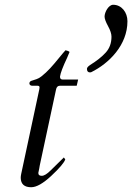

<svg xmlns="http://www.w3.org/2000/svg" viewBox="-20 -773 555 806"><path d="M455 -753C435.8 -753 419 -721.9 419 -703.5C419 -694.5 423.8 -681.2 433.5 -663.5C443.2 -645.8 448 -631 448 -619C448 -592.3 440 -570.2 424 -552.5C408 -534.8 386 -517.3 358 -500C349.3 -494 345 -488.7 345 -484C345 -474 349.3 -469 358 -469C359.3 -469 361 -469.3 363 -470C437.4 -506.7 515 -583.5 515 -684C515 -720.7 490.9 -753 455 -753ZM111 13C133 13 161.2 -3 195.5 -35C229.8 -67 249.3 -90 254 -104L248 -112L193 -58C177.7 -42.7 165.2 -35 155.5 -35C145.8 -35 141 -38.7 141 -46V-48C141 -48.7 141.3 -50.2 142 -52.5C144.3 -60.5 144.9 -68.7 147 -79L215 -396C217 -407.3 222.3 -413 231 -413H302L308 -439H244C236 -439 232 -442.7 232 -450V-452C234 -466.7 244 -493 262 -531C266 -540.3 269.3 -548.3 272 -555C268 -558.3 262.3 -560.7 255 -562C251 -558 240.8 -546 224.5 -526C201 -497.2 180.4 -473 153.5 -452C138.1 -440 128.8 -439.9 111 -433.5C100.4 -429.7 99.9 -413 116 -413H138C143.3 -413 146 -410.7 146 -406C146 -404 145.7 -401.3 145 -398L69 -43C67.7 -37 67 -31.3 67 -26C67.7 0 82.3 13 111 13Z"/></svg>

Font: fbb
Style: Italic
Weight: 400
Italic angle: -12°
Designer: David J. Perry, Michael Sharpe
Version: Version 0.991